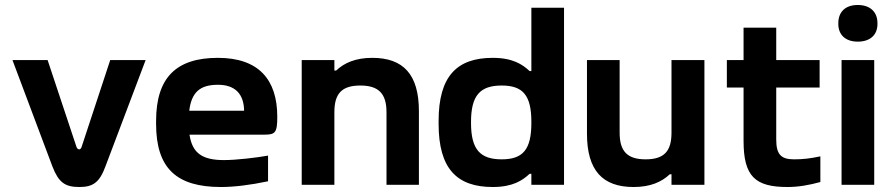

<svg xmlns="http://www.w3.org/2000/svg" viewBox="-20 -741 3577 770"><path d="M30 -500 190 -74C215 -9 241 9 298 9C353 9 379 -9 403 -74L564 -500H422L307 -151C305 -145 301 -142 298 -142C294 -142 290 -144 287 -151L171 -500Z M1092 -273C1092 -422 1017 -509 854 -509C688 -509 606 -431 606 -256V-244C606 -66 688 9 866 9C919 9 984 1 1055 -14V-117C1012 -109 928 -99 878 -99C791 -99 751 -127 740 -201H1041C1084 -201 1092 -209 1092 -273ZM739 -297C748 -371 782 -401 854 -401C924 -401 958 -363 959 -297Z M1190 -500V0H1321V-291C1321 -365 1350 -398 1425 -398C1499 -398 1530 -365 1530 -291V0H1660V-295C1660 -442 1598 -509 1473 -509C1406 -509 1361 -489 1328 -458H1321V-500Z M1739 -256V-244C1739 -65 1812 9 1956 9C2036 9 2075 -17 2104 -44H2111V0H2242V-710H2111V-456H2104C2075 -483 2036 -509 1956 -509C1812 -509 1739 -435 1739 -256ZM1869 -248V-252C1869 -359 1906 -398 1992 -398C2077 -398 2111 -359 2111 -252V-248C2111 -141 2077 -102 1992 -102C1906 -102 1869 -141 1869 -248Z M2805 0V-500H2673V-209C2673 -135 2644 -102 2569 -102C2495 -102 2465 -135 2465 -209V-500H2334V-205C2334 -58 2396 9 2521 9C2588 9 2633 -11 2666 -42H2673V0Z M3164 -102C3111 -102 3093 -123 3093 -182V-390H3267V-500H3093V-630H2962V-500H2895V-390H2962V-176C2962 -34 3008 9 3138 9C3183 9 3226 1 3270 -11V-114C3228 -105 3199 -102 3164 -102Z M3355 -500V0H3486V-500ZM3342 -645C3342 -602 3370 -574 3420 -574C3471 -574 3499 -602 3499 -645V-648C3499 -693 3470 -721 3420 -721C3369 -721 3342 -692 3342 -648Z"/></svg>

Font: LT Wave Alt Bold
Style: Regular
Weight: 700
Designer: Daniel Lyons
Version: Version 2.5 (Glyphs App)